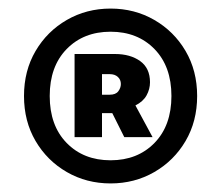

<svg xmlns="http://www.w3.org/2000/svg" viewBox="-20 -736 517 448"><path d="M238 -308Q182 -308 136 -334.5Q90 -361 63 -407Q36 -453 36 -512Q36 -571 63 -617Q90 -663 136 -689.5Q182 -716 238 -716Q294 -716 340 -689.5Q386 -663 413 -617Q440 -571 440 -512Q440 -453 413 -407Q386 -361 340 -334.5Q294 -308 238 -308ZM238 -362Q301 -362 340.5 -402.5Q380 -443 380 -512Q380 -581 340.5 -621.5Q301 -662 238 -662Q175 -662 135.5 -621.5Q96 -581 96 -512Q96 -443 135.5 -402.5Q175 -362 238 -362ZM154 -416V-610H248Q284 -610 307 -593.5Q330 -577 330 -544Q330 -528 322 -513.5Q314 -499 296 -490L336 -416H270L242 -472H218V-416ZM218 -515H236Q250 -515 256 -523Q262 -531 262 -540Q262 -550 255 -556.5Q248 -563 236 -563H218Z"/></svg>

Font: Assistant ExtraBold
Style: Regular
Weight: 800
Designer: Hebrew By Ben Nathan, Latin by Paul Hunt
Version: Version 3.000